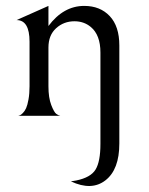

<svg xmlns="http://www.w3.org/2000/svg" viewBox="-20 -392 504 650"><path d="M144 -304Q195 -372 265 -372Q319 -372 351.5 -337.5Q384 -303 384 -238V94Q384 182 337 218.5Q290 255 220 222L238 219Q287 209 303.5 182Q320 155 320 95V-214Q320 -274 287 -301Q264 -320 232 -320Q196 -320 170 -296.5Q144 -273 144 -231V-100Q144 -61 153.5 -36.5Q163 -12 170.5 -6.5Q178 -1 184 0H42Q45 -1 48 -2Q51 -3 57.5 -9.5Q64 -16 68.5 -26Q73 -36 76.5 -55.5Q80 -75 80 -100V-251Q80 -324 36 -324L144 -372Z"/></svg>

Font: Bellefair
Style: Regular
Weight: 400
Designer: Nick Shinn, Liron Lavi Turkenic
Foundry: Shinntype
Version: Version 1.003;PS 001.003;hotconv 1.0.88;makeotf.lib2.5.64775